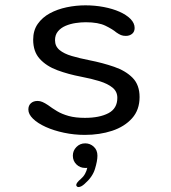

<svg xmlns="http://www.w3.org/2000/svg" viewBox="-20 -508 659 738"><path d="M306 10.5Q265 10.5 226 2.2Q187 -6 156 -20Q125 -34 107 -51.5Q89 -69 89 -87Q89 -102.5 98.8 -111.2Q108.5 -120 124.5 -120Q134 -120 143.2 -116Q152.5 -112 164.5 -104Q180.5 -92 199.2 -80.8Q218 -69.5 244 -62.2Q270 -55 306.5 -55Q362.5 -55 396.8 -73Q431 -91 431 -132Q431 -156 412.8 -171Q394.5 -186 363.2 -195.8Q332 -205.5 292.5 -213Q242.5 -222.5 200.2 -238.2Q158 -254 132.8 -281.8Q107.5 -309.5 107.5 -355.5Q107.5 -391 125 -416Q142.5 -441 171.5 -456.8Q200.5 -472.5 236.2 -480Q272 -487.5 308.5 -487.5Q345 -487.5 379 -481Q413 -474.5 439.5 -462.8Q466 -451 481.8 -435Q497.5 -419 497.5 -400.5Q497.5 -386 487.8 -378Q478 -370 463.5 -370Q453 -370 445 -373.2Q437 -376.5 427 -383.5Q413 -395.5 385.5 -409Q358 -422.5 309.5 -422.5Q291.5 -422.5 271 -419.5Q250.5 -416.5 232.2 -408.8Q214 -401 202.8 -387.5Q191.5 -374 191.5 -353.5Q191.5 -330 208.8 -315.8Q226 -301.5 255.8 -292.8Q285.5 -284 323.5 -276.5Q374.5 -266.5 418.8 -251.2Q463 -236 489.8 -208.8Q516.5 -181.5 516.5 -135Q516.5 -85.5 487.5 -53.2Q458.5 -21 410.8 -5.2Q363 10.5 306 10.5ZM307.5 43Q326.5 43 340.5 56Q354.5 69 354.5 90.5Q354.5 110.5 345 141.5Q335.5 172.5 305.5 198.5Q298.5 205 292.5 208Q286.5 211 281.5 211Q277.5 211 275.2 208.2Q273 205.5 273 203Q273 199 277.5 193Q282 187 290.5 180Q300.5 171.5 306.8 160.2Q313 149 315.5 137Q314.5 137.5 311.8 137.5Q309 137.5 307.5 137.5Q287.5 137.5 273.8 124Q260 110.5 260 90.5Q260 71 273.8 57Q287.5 43 307.5 43Z"/></svg>

Font: Sono ExtraLight Monospace
Style: Regular
Weight: 400
Version: Version 2.112